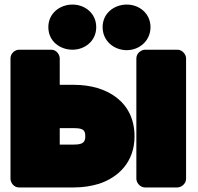

<svg xmlns="http://www.w3.org/2000/svg" viewBox="-20 -784 867 842"><path d="M305 -412H242V-528C242 -544 228 -566 205 -566H63C47 -566 26 -551 26 -528V0C26 16 40 38 63 38H305C345 38 381 32 414 22C497 -5 570 -72 570 -186C570 -339 447 -412 305 -412ZM354 -186C354 -162 345 -150 305 -150H242V-222H305C346 -222 354 -212 354 -186ZM758 38C774 38 796 23 796 0V-528C796 -544 781 -566 758 -566H616C600 -566 578 -551 578 -528V0C578 16 593 38 616 38ZM298 -566C352 -566 402 -604 402 -665C402 -725 353 -764 298 -764C244 -764 192 -727 192 -665C192 -602 244 -566 298 -566ZM536 -564C591 -564 640 -605 640 -665C640 -725 591 -764 536 -764C482 -764 430 -727 430 -665C430 -604 480 -564 536 -564Z"/></svg>

Font: Asimov Print
Style: E
Weight: 500
Designer: Google
Version: Version 2.000980; 2014